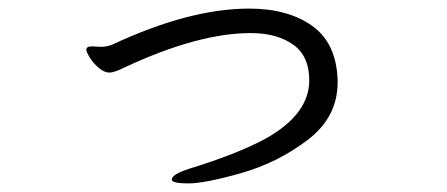

<svg xmlns="http://www.w3.org/2000/svg" viewBox="-20 -415 1040 447"><path d="M193 -307 215 -306Q229 -306 241 -311Q421 -395 560 -395Q650 -395 706.5 -355Q763 -315 766 -229V-223Q766 -142 696 -89Q626 -36 541.5 -12Q457 12 418.5 12Q380 12 380 3Q380 -9 420 -22Q531 -56 598 -92Q700 -149 700 -228Q700 -285 662 -311.5Q624 -338 564 -338Q441 -338 270 -258Q246 -246 234.5 -246Q223 -246 210 -257Q197 -268 189 -281Q181 -294 181 -299Q181 -307 193 -307Z"/></svg>

Font: LXGW Bright GB
Style: Regular
Weight: 400
Designer: Christian Thalmann (Catharsis Fonts)
Foundry: LXGW / Christian Thalmann (Catharsis Fonts) / Fontworks Inc.
Version: Version 5.510